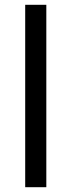

<svg xmlns="http://www.w3.org/2000/svg" viewBox="-20 -780 298 800"><path d="M173 0H85V-760H173Z"/></svg>

Font: Noto Sans NKo
Style: Regular
Weight: 400
Designer: Monotype Design Team
Foundry: Monotype Imaging Inc.
Version: Version 2.003; ttfautohint (v1.8.4.7-5d5b)